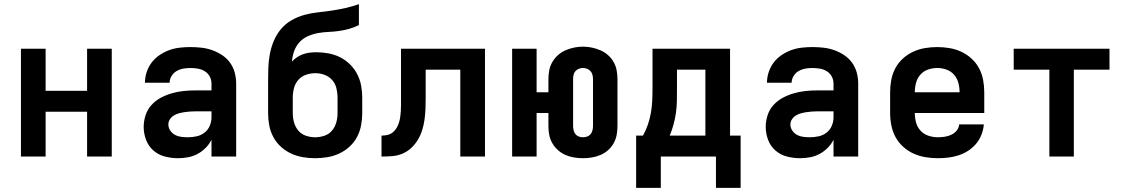

<svg xmlns="http://www.w3.org/2000/svg" viewBox="-20 -755 5440 926"><path d="M81 0V-520H200V-317H400V-520H519V0H400V-216H200V0Z M839 8Q807 8 775.5 0Q744 -8 720 -29Q696 -50 684.5 -80.5Q673 -111 673 -143Q673 -171 682 -199Q691 -227 710.5 -248.5Q730 -270 755.5 -283.5Q781 -297 808.5 -305Q836 -313 864.5 -316Q893 -319 922 -319H1000V-352Q1000 -370 991.5 -386Q983 -402 967.5 -411.5Q952 -421 934 -424Q916 -427 898 -427Q881 -427 864 -424Q847 -421 832 -412.5Q817 -404 807.5 -388.5Q798 -373 798 -356H679Q679 -356 679 -356Q679 -356 679 -356Q679 -382 687.5 -407.5Q696 -433 711.5 -453.5Q727 -474 749 -489Q771 -504 795.5 -513Q820 -522 846 -525Q872 -528 898 -528Q925 -528 951.5 -525Q978 -522 1003.5 -513Q1029 -504 1051.5 -489Q1074 -474 1089.5 -452.5Q1105 -431 1112 -405Q1119 -379 1119 -352V0H1000V-81Q989 -59 971.5 -41.5Q954 -24 932.5 -12.5Q911 -1 887 3.5Q863 8 839 8ZM886 -93Q907 -93 928 -97.5Q949 -102 966 -115Q983 -128 991.5 -148Q1000 -168 1000 -189V-218H922Q909 -218 895.5 -217Q882 -216 869 -214Q856 -212 843 -208.5Q830 -205 818.5 -198Q807 -191 799.5 -179.5Q792 -168 792 -155Q792 -139 801 -125.5Q810 -112 824 -104.5Q838 -97 854 -95Q870 -93 886 -93Z M1500 8Q1470 8 1440.5 3Q1411 -2 1384 -14.5Q1357 -27 1334.5 -47.5Q1312 -68 1298 -94.5Q1284 -121 1278.5 -150.5Q1273 -180 1273 -210V-285Q1273 -303 1273 -321.5Q1273 -340 1273 -358Q1273 -392 1274 -425.5Q1275 -459 1281 -492Q1287 -525 1300 -556.5Q1313 -588 1334.5 -614Q1356 -640 1385.5 -657Q1415 -674 1447.5 -683Q1480 -692 1513.5 -695.5Q1547 -699 1580.5 -704Q1614 -709 1647 -716.5Q1680 -724 1711 -735V-634Q1689 -623 1664.5 -616Q1640 -609 1614.5 -605.5Q1589 -602 1564 -601Q1539 -600 1514 -595.5Q1489 -591 1465 -580.5Q1441 -570 1424 -551Q1407 -532 1398.5 -508Q1390 -484 1388 -458Q1399 -470 1412.5 -479Q1426 -488 1441.5 -493.5Q1457 -499 1473.5 -501Q1490 -503 1506 -503Q1535 -503 1564.5 -497.5Q1594 -492 1620 -479Q1646 -466 1667.5 -445Q1689 -424 1702.5 -398Q1716 -372 1721.5 -343Q1727 -314 1727 -285V-210Q1727 -180 1721.5 -150.5Q1716 -121 1702 -94.5Q1688 -68 1665.5 -47.5Q1643 -27 1616 -14.5Q1589 -2 1559.5 3Q1530 8 1500 8ZM1500 -93Q1523 -93 1545 -100.5Q1567 -108 1581.5 -125.5Q1596 -143 1602 -165Q1608 -187 1608 -210V-285Q1608 -307 1602.5 -329.5Q1597 -352 1582 -369Q1567 -386 1545.5 -394Q1524 -402 1501 -402Q1501 -402 1501 -402Q1501 -402 1501 -402Q1478 -402 1456 -394.5Q1434 -387 1419 -370Q1404 -353 1398 -330.5Q1392 -308 1392 -285V-210Q1392 -187 1398 -165Q1404 -143 1418.5 -125.5Q1433 -108 1455 -100.5Q1477 -93 1500 -93Z M1820 0V-101Q1834 -101 1848 -104Q1862 -107 1873 -115.5Q1884 -124 1891.5 -136Q1899 -148 1903.5 -161.5Q1908 -175 1910 -189Q1912 -203 1913 -217Q1914 -231 1914 -245Q1914 -259 1914 -273Q1914 -275 1914 -277Q1914 -279 1914 -281V-520H2319V0H2200V-419H2033V-281Q2033 -255 2032 -229.5Q2031 -204 2027.5 -178.5Q2024 -153 2016.5 -128.5Q2009 -104 1996 -82Q1983 -60 1964 -42Q1945 -24 1921 -14Q1897 -4 1871.5 -2Q1846 0 1820 0Z M2792 8Q2770 8 2748.5 4.5Q2727 1 2707.5 -7.5Q2688 -16 2671.5 -30.5Q2655 -45 2644 -64Q2633 -83 2629 -104Q2625 -125 2625 -147V-210H2568V0H2450V-520H2568V-310H2625V-373Q2625 -395 2629 -416Q2633 -437 2644 -456Q2655 -475 2671.5 -489.5Q2688 -504 2707.5 -512.5Q2727 -521 2748.5 -525.5Q2770 -530 2792 -530Q2813 -530 2834.5 -525.5Q2856 -521 2875.5 -512.5Q2895 -504 2912 -489.5Q2929 -475 2939.5 -456Q2950 -437 2954 -416Q2958 -395 2958 -373V-147Q2958 -125 2954 -104Q2950 -83 2939.5 -64Q2929 -45 2912.5 -30.5Q2896 -16 2876 -7.5Q2856 1 2834.5 4.5Q2813 8 2792 8ZM2792 -93Q2802 -93 2812 -96.5Q2822 -100 2828.5 -108Q2835 -116 2837.5 -126.5Q2840 -137 2840 -147V-373Q2840 -383 2837.5 -393.5Q2835 -404 2828 -412Q2821 -420 2811 -423.5Q2801 -427 2791 -427Q2781 -427 2771 -423Q2761 -419 2754.5 -411Q2748 -403 2746 -393Q2744 -383 2744 -373V-147Q2744 -137 2746.5 -126.5Q2749 -116 2755.5 -108Q2762 -100 2771.5 -96.5Q2781 -93 2792 -93Z M3048 151V-101H3081Q3095 -126 3104.5 -153.5Q3114 -181 3119 -209.5Q3124 -238 3125.5 -267Q3127 -296 3127 -325V-520H3501V-101H3552V151H3433V0H3167V151ZM3382 -101V-419H3245V-325Q3245 -296 3244.5 -267.5Q3244 -239 3240 -211Q3236 -183 3228.5 -155Q3221 -127 3210 -101Z M3839 8Q3807 8 3775.5 0Q3744 -8 3720 -29Q3696 -50 3684.5 -80.5Q3673 -111 3673 -143Q3673 -171 3682 -199Q3691 -227 3710.5 -248.5Q3730 -270 3755.5 -283.5Q3781 -297 3808.5 -305Q3836 -313 3864.5 -316Q3893 -319 3922 -319H4000V-352Q4000 -370 3991.5 -386Q3983 -402 3967.5 -411.5Q3952 -421 3934 -424Q3916 -427 3898 -427Q3881 -427 3864 -424Q3847 -421 3832 -412.5Q3817 -404 3807.5 -388.5Q3798 -373 3798 -356H3679Q3679 -356 3679 -356Q3679 -356 3679 -356Q3679 -382 3687.5 -407.5Q3696 -433 3711.5 -453.5Q3727 -474 3749 -489Q3771 -504 3795.5 -513Q3820 -522 3846 -525Q3872 -528 3898 -528Q3925 -528 3951.5 -525Q3978 -522 4003.5 -513Q4029 -504 4051.5 -489Q4074 -474 4089.5 -452.5Q4105 -431 4112 -405Q4119 -379 4119 -352V0H4000V-81Q3989 -59 3971.5 -41.5Q3954 -24 3932.5 -12.5Q3911 -1 3887 3.5Q3863 8 3839 8ZM3886 -93Q3907 -93 3928 -97.5Q3949 -102 3966 -115Q3983 -128 3991.5 -148Q4000 -168 4000 -189V-218H3922Q3909 -218 3895.5 -217Q3882 -216 3869 -214Q3856 -212 3843 -208.5Q3830 -205 3818.5 -198Q3807 -191 3799.5 -179.5Q3792 -168 3792 -155Q3792 -139 3801 -125.5Q3810 -112 3824 -104.5Q3838 -97 3854 -95Q3870 -93 3886 -93Z M4503 8Q4473 8 4443 3Q4413 -2 4385.5 -14.5Q4358 -27 4335.5 -47.5Q4313 -68 4299 -94Q4285 -120 4279 -150Q4273 -180 4273 -210V-310Q4273 -340 4278.5 -369.5Q4284 -399 4298 -425.5Q4312 -452 4334.5 -472.5Q4357 -493 4384 -505.5Q4411 -518 4440.5 -523Q4470 -528 4500 -528Q4530 -528 4559.5 -523Q4589 -518 4616 -505.5Q4643 -493 4665.5 -472.5Q4688 -452 4702 -425.5Q4716 -399 4721.5 -369.5Q4727 -340 4727 -310V-210H4392Q4392 -187 4398 -164.5Q4404 -142 4419.5 -125Q4435 -108 4457.5 -100.5Q4480 -93 4503 -93Q4519 -93 4536 -95.5Q4553 -98 4568 -105Q4583 -112 4594 -125.5Q4605 -139 4606 -155H4725Q4723 -130 4713.5 -105.5Q4704 -81 4687.5 -61.5Q4671 -42 4649.5 -28Q4628 -14 4603.5 -6Q4579 2 4553.5 5Q4528 8 4503 8ZM4392 -310H4608Q4608 -333 4602 -355.5Q4596 -378 4581 -395Q4566 -412 4544.5 -419.5Q4523 -427 4500 -427Q4477 -427 4455.5 -419.5Q4434 -412 4419 -395Q4404 -378 4398 -355.5Q4392 -333 4392 -310Z M5041 0V-419H4869V-520H5331V-419H5159V0Z"/></svg>

Font: Iosevka Custom Extended
Style: Bold
Weight: 700
Width: 7
Monospace: yes
Designer: Belleve Invis
Foundry: Belleve Invis
Version: Version 11.2.4; ttfautohint (v1.8.4)